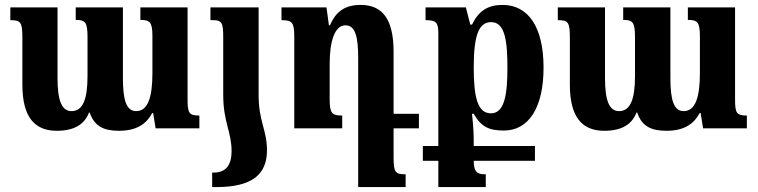

<svg xmlns="http://www.w3.org/2000/svg" viewBox="-20 -522 3084 781"><path d="M551 -492V-441C590 -441 600 -432 600 -374V-225C600 -125 581 -70 534 -70C493 -70 480 -117 480 -205V-492H288V-441C327 -441 336 -432 336 -370V-213C336 -118 317 -70 271 -70C229 -70 214 -118 214 -205V-492H22V-440C64 -440 71 -432 71 -370V-178C71 -44 122 10 211 10C281 10 323 -15 342 -64H345C364 -8 402 10 464 10C542 10 578 -23 599 -62H603L613 0H791V-52C748 -52 743 -63 743 -119V-492Z M888 -136C888 -25 922 14 922 93C922 147 901 180 849 180H843V239H860C1009 239 1066 185 1066 89C1066 7 1032 -28 1032 -135V-492H836V-440H846C883 -440 888 -429 888 -369Z M1581 116V0H1684V-59H1581V-311C1581 -444 1536 -502 1447 -502C1375 -502 1343 -467 1322 -419H1318L1308 -492H1125V-440C1168 -440 1177 -431 1177 -374V0H1372V-52C1330 -52 1321 -61 1321 -119V-263C1321 -350 1340 -419 1385 -419C1427 -419 1437 -369 1437 -283V239H1630V187C1587 187 1581 179 1581 116Z M1700 132H1763V239H1956V187C1924 187 1907 181 1907 132H2156V72H1907V66C1907 36 1907 4 1900 -59H1907C1938 -5 1970 9 2030 9C2128 9 2191 -80 2191 -247C2191 -412 2129 -502 2024 -502C1965 -502 1927 -478 1900 -422H1893L1875 -492H1711V-440C1754 -440 1763 -431 1763 -386V72H1700ZM1977 -61C1924 -61 1907 -123 1907 -247C1907 -377 1927 -432 1978 -432C2035 -432 2044 -353 2044 -246C2044 -140 2033 -61 1977 -61Z M2778 -492V-441C2817 -441 2827 -432 2827 -374V-225C2827 -125 2808 -70 2761 -70C2720 -70 2707 -117 2707 -205V-492H2515V-441C2554 -441 2563 -432 2563 -370V-213C2563 -118 2544 -70 2498 -70C2456 -70 2441 -118 2441 -205V-492H2249V-440C2291 -440 2298 -432 2298 -370V-178C2298 -44 2349 10 2438 10C2508 10 2550 -15 2569 -64H2572C2591 -8 2629 10 2691 10C2769 10 2805 -23 2826 -62H2830L2840 0H3018V-52C2975 -52 2970 -63 2970 -119V-492Z"/></svg>

Font: Noto Serif Armenian ExtraCondensed ExtraBold
Style: Regular
Weight: 800
Width: 2
Designer: Monotype Design Team
Foundry: Monotype Imaging Inc.
Version: Version 2.008